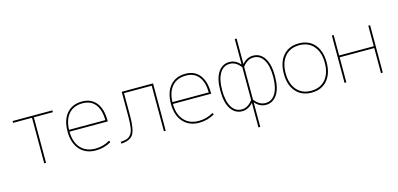

<svg xmlns="http://www.w3.org/2000/svg" viewBox="-81 -1283 4219 2036"><g transform="rotate(-15 2028.5 -265.0)"><path d="M488 -500H279V0H259V-500H51V-520H488Z M605 -275H1004Q1002 -389 953.5 -449.5Q905 -510 815 -510Q718 -510 663.5 -448.5Q609 -387 605 -275ZM605 -255Q606 -140 664.5 -75Q723 -10 825 -10Q913 -10 985 -54L995 -36Q917 10 825 10Q714 10 649.5 -62.5Q585 -135 585 -260Q585 -387 646 -458.5Q707 -530 815 -530Q915 -530 970 -460.5Q1025 -391 1025 -265V-255Z M1249 -251V-520H1593V0H1573V-500H1269V-251Q1269 -99 1234 -47Q1199 5 1103 10L1102 -10Q1145 -13 1169.5 -21Q1194 -29 1214 -53.5Q1234 -78 1241.5 -125Q1249 -172 1249 -251Z M1740 -275H2139Q2137 -389 2088.5 -449.5Q2040 -510 1950 -510Q1853 -510 1798.5 -448.5Q1744 -387 1740 -275ZM1740 -255Q1741 -140 1799.5 -75Q1858 -10 1960 -10Q2048 -10 2120 -54L2130 -36Q2052 10 1960 10Q1849 10 1784.5 -62.5Q1720 -135 1720 -260Q1720 -387 1781 -458.5Q1842 -530 1950 -530Q2050 -530 2105 -460.5Q2160 -391 2160 -265V-255Z M2572 220H2552V-48H2550Q2499 10 2432 10Q2355 10 2308.5 -58.5Q2262 -127 2262 -260Q2262 -393 2308.5 -461.5Q2355 -530 2432 -530Q2499 -530 2550 -472H2552V-750H2572V-472H2574Q2625 -530 2692 -530Q2769 -530 2815.5 -461.5Q2862 -393 2862 -260Q2862 -127 2815.5 -58.5Q2769 10 2692 10Q2625 10 2574 -48H2572ZM2692 -510Q2624 -510 2572 -440V-80Q2624 -10 2692 -10Q2763 -10 2802.5 -75.5Q2842 -141 2842 -260Q2842 -379 2802.5 -444.5Q2763 -510 2692 -510ZM2432 -10Q2499 -10 2552 -80V-440Q2499 -510 2432 -510Q2361 -510 2321.5 -444.5Q2282 -379 2282 -260Q2282 -141 2321.5 -75.5Q2361 -10 2432 -10Z M3022 -62.5Q2959 -135 2959 -260Q2959 -385 3022 -457.5Q3085 -530 3194 -530Q3303 -530 3366 -457.5Q3429 -385 3429 -260Q3429 -135 3366 -62.5Q3303 10 3194 10Q3085 10 3022 -62.5ZM3036.5 -77Q3094 -10 3194 -10Q3294 -10 3351.5 -77Q3409 -144 3409 -260Q3409 -376 3351.5 -443Q3294 -510 3194 -510Q3094 -510 3036.5 -443Q2979 -376 2979 -260Q2979 -144 3036.5 -77Z M3976 -520V0H3956V-275H3576V0H3556V-520H3576V-295H3956V-520Z"/></g></svg>

Font: Mplus 1p Thin
Style: Regular
Weight: 250
Version: Version 1.061